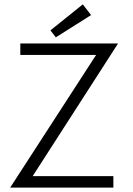

<svg xmlns="http://www.w3.org/2000/svg" viewBox="-20 -859 610 879"><path d="M73 -660H520.5L129.5 -52.5H499V0H26.5L420 -607.5H73ZM235.5 -688 211 -720 359 -839 397 -790Z"/></svg>

Font: League Spartan Thin Light
Style: Regular
Weight: 300
Version: Version 2.002